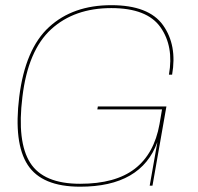

<svg xmlns="http://www.w3.org/2000/svg" viewBox="-20 -700 748 724"><path d="M282 4Q138 4 84.5 -78.2Q31 -160.5 52.5 -334.5Q75 -515.5 165 -598Q255 -680.5 399.5 -680.5Q541 -680.5 594.8 -605Q648.5 -529.5 629 -418.5H617Q636 -525 585.2 -597.2Q534.5 -669.5 399.5 -669.5Q260.5 -669.5 173 -589.8Q85.5 -510 64.5 -334.5Q43.5 -165.5 93.8 -86.2Q144 -7 282 -7Q415 -7 488.2 -63.5Q561.5 -120 581.5 -232L591 -287.5H347L349 -298.5H607.5L555 0H544.5L573.5 -164.5Q512.5 4 282 4Z"/></svg>

Font: Anybody ExtraExpanded Thin
Style: Italic
Weight: 100
Width: 8
Italic angle: -10°
Designer: Tyler Finck
Foundry: Etcetera Type Company
Version: Version 1.010; ttfautohint (v1.8.3) -l 8 -r 50 -G 200 -x 14 